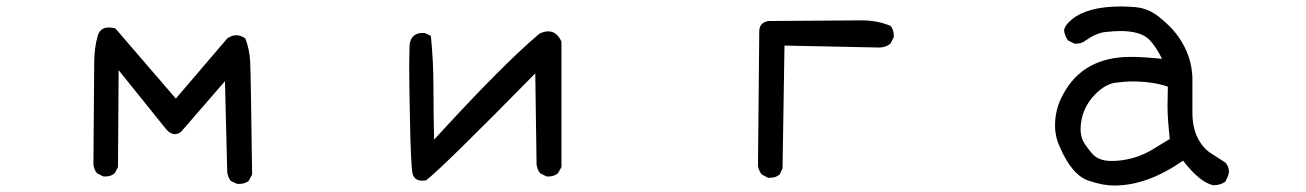

<svg xmlns="http://www.w3.org/2000/svg" viewBox="-20 -548 4040 594"><path d="M720 21H714L694 12Q685 0 683 -16L676 -297L540 -140Q531 -133 521 -133Q508 -133 495 -147L347 -331L345 -31L335 -12Q323 -2 306 -2H300L280 -12Q271 -23 269 -39Q271 -312 271.5 -356.5Q272 -401 282 -436Q289 -463 317 -463Q326 -463 337 -460L524 -243L683 -429Q697 -439 711 -439Q725 -439 739 -429Q752 -396 754 -356.5Q756 -317 760 -8L749 12Q737 21 720 21Z M1287 11Q1261 11 1256 -12.5Q1251 -36 1248 -193Q1246 -287 1246 -346L1247 -409Q1252 -446 1287 -446H1294L1313 -437Q1321 -358 1321 -278Q1321 -198 1323 -116Q1534 -347 1649 -444Q1664 -451 1676 -451Q1703 -451 1717 -419V-31L1706 -12Q1694 -2 1677 -2H1671L1651 -12Q1642 -23 1640 -40L1636 -321Q1347 -27 1298 10Z M2362 2H2356L2337 -8Q2327 -20 2325 -35L2329 -454Q2331 -479 2358 -483L2646 -485Q2694 -485 2735 -468Q2745 -456 2745 -439V-433L2735 -413Q2720 -401 2700 -401L2407 -407L2401 -27L2392 -8Q2380 2 2362 2Z M3427 26Q3393 26 3351 12Q3297 -4 3259 -93Q3244 -125 3244 -160Q3244 -211 3269 -256Q3331 -372 3478 -372Q3516 -372 3575 -366Q3557 -403 3536 -425Q3509 -452 3446 -452Q3428 -452 3400 -449Q3372 -446 3339 -423Q3327 -413 3310 -413H3304L3284 -423Q3274 -437 3272 -454Q3274 -470 3296 -488Q3345 -528 3448 -528Q3466 -528 3491.5 -526Q3517 -524 3540 -512.5Q3563 -501 3595.5 -469.5Q3628 -438 3647.5 -397Q3667 -356 3669 -308V-199Q3669 -155 3684.5 -123Q3700 -91 3726 -74Q3752 -57 3771 -45Q3782 -33 3782 -16Q3782 -8 3771 14Q3756 25 3733 25Q3692 16 3640 -51Q3530 26 3427 26ZM3418 -50Q3481 -50 3538 -81L3599 -118Q3592 -183 3592 -218L3593 -280Q3546 -296 3483 -296Q3460 -296 3430.5 -292Q3401 -288 3371 -259Q3323 -212 3323 -146Q3323 -136 3327 -121Q3331 -106 3357 -75Q3377 -50 3418 -50Z"/></svg>

Font: Xiaolai Mono SC
Style: Regular
Weight: 400
Monospace: yes
Designer: LXGW / Nozomi Seto
Version: Version 3.113;September 30, 2024